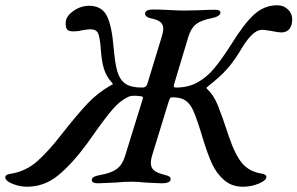

<svg xmlns="http://www.w3.org/2000/svg" viewBox="-91 -690 1128 728"><path d="M-71 -18Q-71 -28 -51 -31Q6 -40 49 -77.5Q92 -115 146 -185Q201 -255 240 -296.5Q279 -338 330 -367Q332 -368 334.5 -369Q337 -370 336.5 -372Q336 -374 333 -377Q312 -400 303 -429.5Q294 -459 291 -506Q288 -546 281.5 -562.5Q275 -579 251 -579Q243 -579 219 -575Q206 -571 187 -571Q170 -571 164 -577.5Q158 -584 158 -603Q158 -627 186 -647.5Q214 -668 247 -668Q294 -668 313.5 -631Q333 -594 340 -508Q345 -449 354 -418.5Q363 -388 384 -373Q405 -358 447 -358Q457 -358 461.5 -362Q466 -366 469 -376L522 -550Q528 -568 528 -581Q528 -598 516.5 -607Q505 -616 479 -621Q459 -626 459 -639Q459 -646 467 -650Q475 -654 487 -654Q513 -654 551 -652Q587 -650 606 -650L659 -651Q699 -653 724 -653Q746 -653 745 -641Q742 -627 711 -621Q671 -613 652 -598Q633 -583 623 -550L571 -377Q568 -368 568 -364Q568 -358 576 -358Q622 -358 657 -377Q692 -396 720.5 -430Q749 -464 784 -519Q834 -600 872.5 -635Q911 -670 960 -670Q984 -670 1000.5 -654.5Q1017 -639 1017 -617Q1017 -594 1006.5 -580.5Q996 -567 975 -567Q965 -567 935 -573Q911 -577 902 -577Q869 -577 828 -511Q799 -461 770.5 -429Q742 -397 698 -363Q692 -358 691.5 -357Q691 -356 695 -352Q719 -330 735 -290.5Q751 -251 777 -172Q801 -101 828.5 -69.5Q856 -38 905 -31Q910 -30 914.5 -27Q919 -24 919 -19Q919 -6 890.5 6Q862 18 830 18Q788 18 759 -7Q730 -32 713 -69Q696 -106 679 -162Q657 -236 641.5 -271Q626 -306 598 -316Q583 -321 561 -321Q556 -321 553.5 -317Q551 -313 548 -303L485 -98Q481 -85 481 -72Q481 -54 493 -44Q505 -34 533 -27Q546 -24 551 -20.5Q556 -17 556 -10Q556 -3 547 1Q538 5 525 5Q512 5 458 2Q433 -1 407 -1Q378 -1 351 2Q291 5 280 5Q270 5 263.5 2Q257 -1 257 -7Q257 -15 265.5 -19.5Q274 -24 292 -27Q331 -34 352 -49.5Q373 -65 383 -98L449 -311L451 -319Q451 -325 443 -325Q440 -325 434 -326Q428 -327 418 -327Q404 -327 396 -323Q365 -309 336.5 -276Q308 -243 265 -182L238 -144Q182 -68 129.5 -25Q77 18 11 18Q-16 18 -43.5 7Q-71 -4 -71 -18Z"/></svg>

Font: EB Garamond Medium
Style: Italic
Weight: 500
Italic angle: -17.2°
Designer: Georg Duffner and Octavio Pardo
Foundry: Georg Duffner
Version: Version 1.000